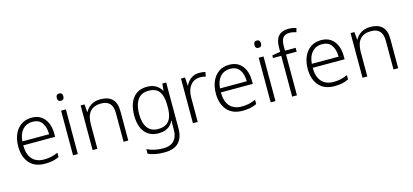

<svg xmlns="http://www.w3.org/2000/svg" viewBox="-76 -1367 4748 2209"><g transform="rotate(-15 2298.0 -262.5)"><path d="M290 -542Q358 -542 403.5 -510.5Q449 -479 472.5 -424Q496 -369 496 -298V-259H116Q116 -153 165.5 -96.5Q215 -40 307 -40Q356 -40 393 -48.5Q430 -57 474 -76V-24Q434 -6 395 2Q356 10 305 10Q185 10 121 -63Q57 -136 57 -262Q57 -343 84.5 -406Q112 -469 164 -505.5Q216 -542 290 -542ZM289 -494Q216 -494 170.5 -445Q125 -396 118 -306H437Q437 -390 400.5 -442Q364 -494 289 -494Z M669 -729Q708 -729 708 -686Q708 -642 669 -642Q630 -642 630 -686Q630 -729 669 -729ZM697 -532V0H640V-532Z M1111 -542Q1202 -542 1250 -495Q1298 -448 1298 -348V0H1242V-344Q1242 -420 1207 -456.5Q1172 -493 1105 -493Q930 -493 930 -290V0H873V-532H919L927 -440H931Q952 -484 998 -513Q1044 -542 1111 -542Z M1664 -542Q1726 -542 1767.5 -517.5Q1809 -493 1834 -451H1838L1846 -532H1892V17Q1892 122 1838 181Q1784 240 1663 240Q1603 240 1556.5 230.5Q1510 221 1473 204V149Q1510 168 1559 179.5Q1608 191 1665 191Q1752 191 1794 145Q1836 99 1836 20V-11Q1836 -32 1836.5 -53.5Q1837 -75 1838 -94H1835Q1789 10 1657 10Q1554 10 1496 -60Q1438 -130 1438 -262Q1438 -391 1496 -466.5Q1554 -542 1664 -542ZM1670 -493Q1583 -493 1540 -432Q1497 -371 1497 -261Q1497 -153 1540 -96Q1583 -39 1664 -39Q1730 -39 1767.5 -65.5Q1805 -92 1820.5 -139Q1836 -186 1836 -246V-281Q1836 -382 1798.5 -437.5Q1761 -493 1670 -493Z M2287 -541Q2326 -541 2359 -533L2350 -480Q2318 -489 2284 -489Q2211 -489 2168 -435Q2125 -381 2125 -292V0H2068V-532H2116L2122 -433H2125Q2145 -478 2186 -509.5Q2227 -541 2287 -541Z M2644 -542Q2712 -542 2757.5 -510.5Q2803 -479 2826.5 -424Q2850 -369 2850 -298V-259H2470Q2470 -153 2519.5 -96.5Q2569 -40 2661 -40Q2710 -40 2747 -48.5Q2784 -57 2828 -76V-24Q2788 -6 2749 2Q2710 10 2659 10Q2539 10 2475 -63Q2411 -136 2411 -262Q2411 -343 2438.5 -406Q2466 -469 2518 -505.5Q2570 -542 2644 -542ZM2643 -494Q2570 -494 2524.5 -445Q2479 -396 2472 -306H2791Q2791 -390 2754.5 -442Q2718 -494 2643 -494Z M3023 -729Q3062 -729 3062 -686Q3062 -642 3023 -642Q2984 -642 2984 -686Q2984 -729 3023 -729ZM3051 -532V0H2994V-532Z M3434 -486H3307V0H3250V-486H3152V-517L3250 -534V-587Q3250 -765 3409 -765Q3437 -765 3460 -760.5Q3483 -756 3502 -750L3489 -703Q3471 -709 3450.5 -713Q3430 -717 3410 -717Q3356 -717 3331.5 -686Q3307 -655 3307 -587V-532H3434Z M3738 -542Q3806 -542 3851.5 -510.5Q3897 -479 3920.5 -424Q3944 -369 3944 -298V-259H3564Q3564 -153 3613.5 -96.5Q3663 -40 3755 -40Q3804 -40 3841 -48.5Q3878 -57 3922 -76V-24Q3882 -6 3843 2Q3804 10 3753 10Q3633 10 3569 -63Q3505 -136 3505 -262Q3505 -343 3532.5 -406Q3560 -469 3612 -505.5Q3664 -542 3738 -542ZM3737 -494Q3664 -494 3618.5 -445Q3573 -396 3566 -306H3885Q3885 -390 3848.5 -442Q3812 -494 3737 -494Z M4326 -542Q4417 -542 4465 -495Q4513 -448 4513 -348V0H4457V-344Q4457 -420 4422 -456.5Q4387 -493 4320 -493Q4145 -493 4145 -290V0H4088V-532H4134L4142 -440H4146Q4167 -484 4213 -513Q4259 -542 4326 -542Z"/></g></svg>

Font: Noto Sans Thai Looped Light
Style: Regular
Weight: 300
Designer: Sasikarn Vongin, Ben Mitchell
Foundry: The Fontpad Ltd
Version: Version 1.001; ttfautohint (v1.8.4.7-5d5b)